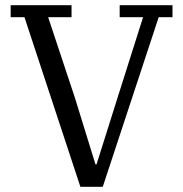

<svg xmlns="http://www.w3.org/2000/svg" viewBox="-20 -718 704 738"><path d="M74 -652H21V-698H255V-652H165L268 -342L347 -86H351L432 -343L530 -652H440V-698H643V-652H590L375 0H289Z"/></svg>

Font: IBM Plex Serif
Style: Regular
Weight: 400
Designer: Mike Abbink, Paul van der Laan, Pieter van Rosmalen
Foundry: Bold Monday
Version: Version 2.6